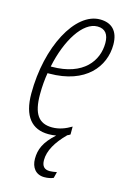

<svg xmlns="http://www.w3.org/2000/svg" viewBox="-114 -594 565 847"><g transform="rotate(15 168.5 -170.0)"><path d="M145 10C158 10 169 9 180 7C130 52 116 88 116 130C116 169 137 198 176 198C193 198 207 195 218 190L225 162C214 164 203 166 193 166C168 166 156 153 156 125C156 83 181 39 227 -7C232 -9 236 -11 240 -14V-50C213 -34 185 -23 153 -23C91 -23 64 -62 64 -150C64 -187 67 -219 72 -249H79C247 -249 320 -346 320 -445C320 -510 286 -538 235 -538C122 -538 26 -358 26 -144C26 -40 69 10 145 10ZM82 -281H78C104 -407 166 -505 232 -505C268 -505 284 -482 284 -443C284 -363 228 -281 82 -281Z"/></g></svg>

Font: Noto Sans ExtraCondensed ExtraLight
Style: Italic
Weight: 200
Width: 2
Italic angle: -12°
Designer: Monotype Design Team
Foundry: Monotype Imaging Inc.
Version: Version 2.013